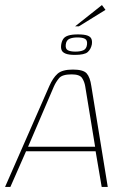

<svg xmlns="http://www.w3.org/2000/svg" viewBox="-30 -739 495 759"><path d="M-10 0 165 -399Q179 -431 197.5 -447.5Q216 -464 258 -464Q299 -464 312.5 -449Q326 -434 331 -399L396 0H372L348 -141H73L11 0ZM81 -159H346L307 -397Q304 -416 294.5 -430.5Q285 -445 253 -445Q216 -445 203.5 -430Q191 -415 183 -397ZM266 -522Q242 -522 229.5 -527Q217 -532 213.5 -541Q210 -550 212 -563Q214 -576 220 -585Q226 -594 240 -598.5Q254 -603 278 -603Q303 -603 315.5 -598.5Q328 -594 331.5 -585Q335 -576 333 -563Q329 -544 316.5 -533Q304 -522 266 -522ZM268 -535Q288 -535 300 -540.5Q312 -546 314 -563Q316 -580 306 -585.5Q296 -591 276 -591Q257 -591 244.5 -585.5Q232 -580 230 -563Q228 -546 238 -540.5Q248 -535 268 -535ZM267 -635 373 -719 387 -700 282 -635Z"/></svg>

Font: Genos Thin
Style: Italic
Weight: 100
Italic angle: -8°
Designer: Robert E. Leuschke
Foundry: Robert E. Leuschke
Version: Version 1.010